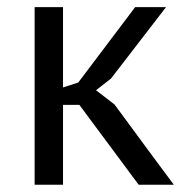

<svg xmlns="http://www.w3.org/2000/svg" viewBox="-20 -508 507 528"><path d="M361.3 0Q385.7 0 458 0Q417 -54.7 294.9 -220.7Q282.2 -230.5 244.1 -259.8Q253.9 -267.6 285.2 -292Q323.2 -340.8 436.5 -488.3Q415 -488.3 351.6 -488.3Q312.5 -436.5 195.3 -281.2Q184.6 -277.3 153.3 -267.6Q153.3 -322.3 153.3 -488.3Q133.8 -488.3 75.2 -488.3Q75.2 -366.2 75.2 0Q94.7 0 153.3 0Q153.3 -54.7 153.3 -219.7Q164.1 -219.7 198.2 -219.7Q239.3 -165 361.3 0Z"/></svg>

Font: Aptus Gothic JP
Style: Medium
Weight: 400
Designer: Fuminori Ogawa / Motoya
Version: Version 1